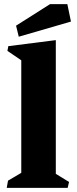

<svg xmlns="http://www.w3.org/2000/svg" viewBox="-20 -914 373 934"><path d="M16.1 -666.5 20.5 -689.5 251.5 -718.8V-68.4L315.9 -28.8L309.1 0H12.7L19 -35.2L83.5 -73.2V-620.6ZM58.1 -789.1 223.6 -894H307.6L325.2 -809.1L71.3 -735.4Z"/></svg>

Font: Vesper Libre Heavy
Style: Regular
Weight: 900
Designer: Robert Keller & Kimya Gandhi
Foundry: Mota Italic
Version: Version 1.058